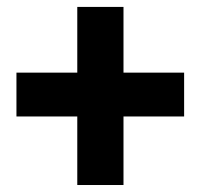

<svg xmlns="http://www.w3.org/2000/svg" viewBox="-20 -609 586 558"><path d="M338.9 -397.9H515.1V-270.5H338.9V-71.3H204.6V-270.5H27.8V-397.9H204.6V-588.9H338.9Z"/></svg>

Font: SteelSelectRoboto
Style: Roboto-Bold
Weight: 700
Designer: Google
Version: Version 2.137; 2017